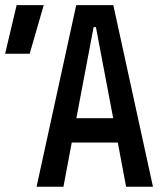

<svg xmlns="http://www.w3.org/2000/svg" viewBox="-20 -713 626 733"><path d="M119.6 0 271 -693.4H412.6L564 0H461.4L429.7 -168.9H253.9L222.2 0ZM-0.5 -507.8 43.5 -693.4H147L93.3 -507.8ZM337.4 -609.4 271.5 -261.7H412.1L346.2 -609.4Z"/></svg>

Font: Caskaydia Cove
Style: Regular
Weight: 400
Monospace: yes
Designer: Aaron Bell
Foundry: Saja Typeworks
Version: Version 4.300; ttfautohint (v1.8.3)